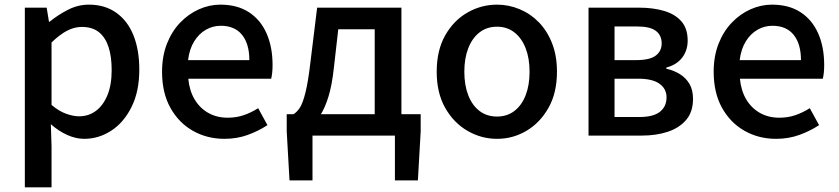

<svg xmlns="http://www.w3.org/2000/svg" viewBox="-20 -584 3612 827"><path d="M87 223V-551H181L191 -490H193Q230 -520 273 -542Q316 -564 363 -564Q432 -564 481 -529Q530 -494 555 -431.5Q580 -369 580 -284Q580 -190 546.5 -123Q513 -56 459 -21Q405 14 343 14Q307 14 270 -2.5Q233 -19 199 -49L202 45V223ZM321 -83Q361 -83 392.5 -106Q424 -129 442.5 -173.5Q461 -218 461 -282Q461 -340 447.5 -381.5Q434 -423 406 -445.5Q378 -468 332 -468Q300 -468 268.5 -451.5Q237 -435 202 -401V-132Q234 -105 265 -94Q296 -83 321 -83Z M947 14Q872 14 811 -20.5Q750 -55 714 -119.5Q678 -184 678 -275Q678 -342 699 -395.5Q720 -449 756 -486.5Q792 -524 837 -544Q882 -564 929 -564Q1002 -564 1052 -531.5Q1102 -499 1128 -440.5Q1154 -382 1154 -304Q1154 -287 1152.5 -271.5Q1151 -256 1148 -245H791Q796 -193 818.5 -155.5Q841 -118 877.5 -97.5Q914 -77 961 -77Q998 -77 1030 -88Q1062 -99 1092 -118L1132 -45Q1094 -20 1047.5 -3Q1001 14 947 14ZM790 -325H1054Q1054 -395 1022.5 -434Q991 -473 931 -473Q897 -473 867 -456Q837 -439 816.5 -406Q796 -373 790 -325Z M1326 0V193H1227L1215 -18V-92H1792V-18L1780 193H1681V0ZM1594 -34V-458H1437L1418 -291Q1410 -217 1394.5 -167Q1379 -117 1359 -87Q1339 -57 1314.5 -43Q1290 -29 1263 -25L1244 -92Q1259 -101 1271.5 -120Q1284 -139 1295.5 -184.5Q1307 -230 1317 -315L1346 -551H1709V-34Z M2121 14Q2053 14 1993.5 -20.5Q1934 -55 1897.5 -119.5Q1861 -184 1861 -275Q1861 -367 1897.5 -431.5Q1934 -496 1993.5 -530Q2053 -564 2121 -564Q2171 -564 2218 -544.5Q2265 -525 2301 -488Q2337 -451 2358 -397.5Q2379 -344 2379 -275Q2379 -184 2342.5 -119.5Q2306 -55 2247.5 -20.5Q2189 14 2121 14ZM2121 -82Q2164 -82 2195.5 -106Q2227 -130 2244 -173.5Q2261 -217 2261 -275Q2261 -333 2244 -376.5Q2227 -420 2195.5 -444.5Q2164 -469 2121 -469Q2077 -469 2045.5 -444.5Q2014 -420 1997 -376.5Q1980 -333 1980 -275Q1980 -217 1997 -173.5Q2014 -130 2045.5 -106Q2077 -82 2121 -82Z M2515 0V-551H2733Q2793 -551 2840.5 -537Q2888 -523 2915 -492Q2942 -461 2942 -409Q2942 -367 2918.5 -336Q2895 -305 2850 -293V-288Q2882 -281 2908 -265Q2934 -249 2949.5 -223Q2965 -197 2965 -158Q2965 -102 2935.5 -67.5Q2906 -33 2856.5 -16.5Q2807 0 2744 0ZM2627 -325H2719Q2779 -325 2804.5 -344.5Q2830 -364 2830 -397Q2830 -432 2805 -451Q2780 -470 2724 -470H2627ZM2627 -80H2734Q2794 -80 2822.5 -102.5Q2851 -125 2851 -165Q2851 -201 2821 -223Q2791 -245 2729 -245H2627Z M3323 14Q3248 14 3187 -20.5Q3126 -55 3090 -119.5Q3054 -184 3054 -275Q3054 -342 3075 -395.5Q3096 -449 3132 -486.5Q3168 -524 3213 -544Q3258 -564 3305 -564Q3378 -564 3428 -531.5Q3478 -499 3504 -440.5Q3530 -382 3530 -304Q3530 -287 3528.5 -271.5Q3527 -256 3524 -245H3167Q3172 -193 3194.5 -155.5Q3217 -118 3253.5 -97.5Q3290 -77 3337 -77Q3374 -77 3406 -88Q3438 -99 3468 -118L3508 -45Q3470 -20 3423.5 -3Q3377 14 3323 14ZM3166 -325H3430Q3430 -395 3398.5 -434Q3367 -473 3307 -473Q3273 -473 3243 -456Q3213 -439 3192.5 -406Q3172 -373 3166 -325Z"/></svg>

Font: Noto Sans SC Medium
Style: Regular
Weight: 500
Designer: Ryoko NISHIZUKA  (kana, bopomofo & ideographs); Paul D. Hunt (Latin, Greek & Cyrillic); Sandoll Communications , Soo-you
Foundry: Adobe
Version: Version 2.004-H2;hotconv 1.0.118;makeotfexe 2.5.65603